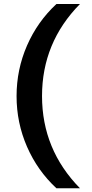

<svg xmlns="http://www.w3.org/2000/svg" viewBox="-20 -790 467 979"><path d="M387.7 169.9H267.6Q170.9 80.1 117.7 -42Q64.5 -164.1 64.5 -299.8Q64.5 -435.5 117.7 -557.6Q170.9 -679.7 267.6 -769.5H387.7Q194.3 -573.2 194.3 -300.3Q194.3 -27.3 387.7 169.9Z"/></svg>

Font: Mgen+ 1c bold
Style: Bold
Weight: 700
Designer: [Source Han Sans]
Ryoko NISHIZUKA  (kana & ideographs); Paul D. Hunt (Latin, Greek & Cyrillic); Wenlong ZHANG  (bopomofo
Version: Version 1.059.20150602